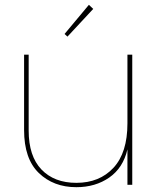

<svg xmlns="http://www.w3.org/2000/svg" viewBox="-20 -767 654 797"><path d="M529 -540V0H509V-147Q491 -70 433.5 -30Q376 10 297 10Q202 10 141 -49Q80 -108 80 -227V-540H99V-225Q99 -119 152 -63.5Q205 -8 297 -8Q393 -8 451 -70.5Q509 -133 509 -255V-540ZM367 -730 260 -615 248 -626 349 -747Z"/></svg>

Font: Fz Poppins Thin
Style: Regular
Weight: 100
Designer: Ninad Kale (Devanagari), Jonny Pinhorn (Latin)
Foundry: Indian Type Foundry
Version: Vit hóa bi Vntype.Com & FontZin.Com